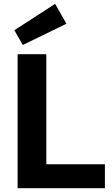

<svg xmlns="http://www.w3.org/2000/svg" viewBox="-20 -983 586 1003"><path d="M327 -859 99 -748 55 -825 268 -963ZM72 -700H222V-125H528V0H72Z"/></svg>

Font: Post Grotesk Bold
Style: Bold
Weight: 700
Version: Version 1.0